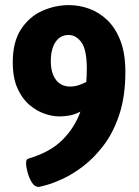

<svg xmlns="http://www.w3.org/2000/svg" viewBox="-20 -724 543 752"><path d="M250 -704Q290 -704 329 -690Q368 -676 400 -645.5Q432 -615 451.5 -565Q471 -515 471 -443Q471 -347 447.5 -276Q424 -205 386.5 -155.5Q349 -106 306.5 -73.5Q264 -41 225.5 -23.5Q187 -6 161 1Q135 8 132 8Q115 8 104 -10.5Q93 -29 87.5 -51Q82 -73 82 -83Q82 -94 84.5 -98Q87 -102 95 -104Q178 -129 225.5 -177Q273 -225 295 -287Q272 -275 251.5 -271.5Q231 -268 212 -268Q186 -268 155 -278.5Q124 -289 95.5 -313Q67 -337 48.5 -378Q30 -419 30 -480Q30 -561 63 -610.5Q96 -660 146.5 -682Q197 -704 250 -704ZM320 -455Q320 -529 299 -558Q278 -587 249 -587Q216 -587 197.5 -559.5Q179 -532 179 -484Q179 -438 199 -411.5Q219 -385 255 -385Q271 -385 287 -390Q303 -395 318 -403Q320 -428 320 -455Z"/></svg>

Font: Asap Semi Condensed
Style: Bold
Weight: 700
Width: 4
Designer: Pablo Cosgaya
Foundry: Omnibus-Type
Version: Version 3.001; ttfautohint (v1.8.4.7-5d5b)